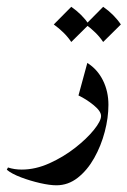

<svg xmlns="http://www.w3.org/2000/svg" viewBox="-76 -386 380 573"><path d="M-55.7 120.6 -52.2 113.8Q-33.2 120.1 -11.2 120.1Q29.8 120.1 71.5 101.3Q113.3 82.5 148.2 55.2Q183.1 27.8 204.3 1.5Q225.6 -24.9 225.6 -40Q225.6 -54.2 203.4 -72.3Q181.2 -90.3 158.2 -101.1L184.6 -198.2Q214.8 -179.2 231.2 -146.2Q247.6 -113.3 247.6 -73.2Q247.6 -34.7 236.6 7.3Q225.6 49.3 205.1 85.7Q184.6 122.1 156 144.5Q127.4 167 92.3 167Q72.8 167 43.7 160.4Q14.6 153.8 -13.2 143.3Q-41 132.8 -55.7 120.6ZM136.7 -365.7Q168.9 -343.3 189.5 -313L136.7 -260.7Q126.5 -275.9 113.3 -288.8Q100.1 -301.8 84.5 -313ZM231.9 -365.7Q264.2 -343.3 284.7 -313L231.9 -260.7Q221.7 -275.9 208.5 -288.8Q195.3 -301.8 179.7 -313Z"/></svg>

Font: Lateef Medium
Style: Regular
Weight: 500
Designer: SIL International
Foundry: SIL International
Version: Version 4.200